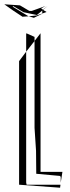

<svg xmlns="http://www.w3.org/2000/svg" viewBox="-35 -865 325 895"><path d="M87 -14V-624L54 -580V-4L245 10L247 -4H89ZM134 -55 244 -45 248 -41V-13L256 -64H154V-710L126 -674V-269L133 -162ZM87 -709H90L126 -693V-674L87 -624ZM247 -4 248 -13 247 -4ZM182 -809 166 -819 187 -837 165 -820 157 -826 177 -837 113 -814H102L58 -840L-15 -845L26 -816L70 -787L98 -789L22 -835L26 -834V-837L75 -808L137 -795L162 -816V-802ZM162 -802V-801L123 -782L99 -789L136 -793Z"/></svg>

Font: Quebrada
Style: Regular
Weight: 400
Designer: deFharo
Foundry: deFharo
Version: Version 1.034 2012